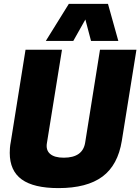

<svg xmlns="http://www.w3.org/2000/svg" viewBox="-20 -955 720 985"><path d="M280 10Q153 10 91.5 -34.5Q30 -79 30 -171Q30 -183 31 -196.5Q32 -210 36 -231L111 -700H298L221 -223Q214 -186 236.5 -166Q259 -146 307 -146Q405 -146 417 -224L493 -700H680L605 -233Q585 -108 505.5 -49Q426 10 280 10ZM215 -745 333 -935H534L587 -745H447L418 -855L356 -745Z"/></svg>

Font: Georama ExtraCondensed Thin ExtraBold
Style: Italic
Weight: 800
Italic angle: -9°
Version: Version 1.001